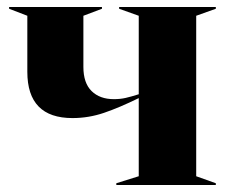

<svg xmlns="http://www.w3.org/2000/svg" viewBox="-20 -528 650 548"><path d="M312 -5 376 -25V-248Q321 -221 277 -206Q233 -191 187 -191Q58 -191 58 -323V-483L6 -503V-508H271V-503L218 -483V-337Q218 -291 241.5 -268Q265 -245 305 -245Q323 -245 338.5 -248.5Q354 -252 376 -259V-483L320 -503V-508H596V-503L540 -483V-25L596 -5V0H312Z"/></svg>

Font: Nyght Serif Bold
Style: Regular
Weight: 700
Designer: Maksym Kobuzan
Version: Version 0.410